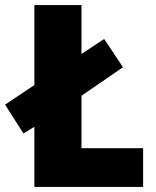

<svg xmlns="http://www.w3.org/2000/svg" viewBox="-39 -734 611 754"><path d="M96 0H523V-152H281V-358L444 -470L370 -581L281 -522V-714H96V-400L-19 -323L53 -210L96 -236Z"/></svg>

Font: Noto Sans Thai Looped SemiCondensed Black
Style: Regular
Weight: 900
Width: 4
Designer: Sasikarn Vongin, Ben Mitchell
Foundry: The Fontpad Ltd
Version: Version 1.001